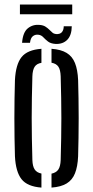

<svg xmlns="http://www.w3.org/2000/svg" viewBox="-20 -822 411 848"><path d="M46 -131.5Q45 -169 44.2 -211.8Q43.5 -254.5 43.5 -299.2Q43.5 -344 44.2 -387Q45 -430 46 -468.5Q49.5 -537.5 75.2 -569.8Q101 -602 163 -606.5V-544.5Q142 -541 133 -527Q124 -513 123 -485Q121.5 -434.5 120.8 -389.2Q120 -344 120 -300Q120 -256 120.8 -210.8Q121.5 -165.5 123 -115Q124 -87.5 133.2 -73.5Q142.5 -59.5 163 -55.5V6.5Q101 2 75.2 -30.5Q49.5 -63 46 -131.5ZM207.5 6.5V-55Q228.5 -59.5 237.8 -73.5Q247 -87.5 248 -115Q249.5 -166 250.2 -211.2Q251 -256.5 251 -300.2Q251 -344 250.2 -389.2Q249.5 -434.5 248 -485Q247 -513.5 238 -527.2Q229 -541 207.5 -545V-606.5Q249.5 -603.5 274.5 -588.2Q299.5 -573 311.2 -543.5Q323 -514 325 -468.5Q326 -431 326.8 -388Q327.5 -345 327.5 -300.8Q327.5 -256.5 326.8 -213.2Q326 -170 325 -131.5Q323 -86 311.2 -56.5Q299.5 -27 274.5 -11.8Q249.5 3.5 207.5 6.5ZM261.5 -706H297Q296.5 -666 277 -646.2Q257.5 -626.5 225 -628Q203.5 -629.5 191.8 -638.8Q180 -648 171.2 -657.5Q162.5 -667 150 -668.5Q136 -670.5 125.5 -662.5Q115 -654.5 112.5 -633H77.5Q81 -679.5 103.2 -697.2Q125.5 -715 155.5 -712Q171.5 -710.5 181 -704.2Q190.5 -698 197.8 -690.8Q205 -683.5 211.5 -678Q218 -672.5 227.5 -671.5Q245.5 -670.5 253.5 -680.2Q261.5 -690 261.5 -706ZM68 -802H299V-759H68Z"/></svg>

Font: Big Shoulders Stencil Display Thin Medium
Style: Regular
Weight: 500
Version: Version 2.001